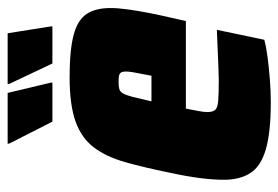

<svg xmlns="http://www.w3.org/2000/svg" viewBox="-133 -587 728 502"><g transform="rotate(-90 231.0 -336.0)"><path d="M215 8Q136 8 91.5 -5Q47 -18 29.5 -45.5Q12 -73 12 -114Q12 -143 16.5 -178Q21 -213 30 -254Q44 -323 58 -372.5Q72 -422 96.5 -454.5Q121 -487 164.5 -502.5Q208 -518 280 -518Q351 -518 390.5 -507.5Q430 -497 445.5 -473.5Q461 -450 461 -411Q461 -392 457.5 -366.5Q454 -341 448.5 -312.5Q443 -284 436 -254L427 -214H198Q195 -198 192 -182.5Q189 -167 189 -158Q189 -144 194.5 -137.5Q200 -131 218 -129.5Q236 -128 272 -128Q285 -128 307.5 -129Q330 -130 355.5 -131Q381 -132 404 -133L378 -9Q360 -4 333 -0.5Q306 3 275.5 5.5Q245 8 215 8ZM217 -304H284L287 -320Q291 -340 293 -351.5Q295 -363 295 -371Q295 -380 292 -384Q289 -388 283 -389Q277 -390 268 -390Q256 -390 249 -388Q242 -386 237.5 -378Q233 -370 228.5 -352.5Q224 -335 217 -304ZM164 -563 107 -675 106 -680H239L266 -567V-563ZM316 -563 263 -675 262 -680H395L413 -567V-563Z"/></g></svg>

Font: Saira SemiCondensed Black
Style: Italic
Weight: 900
Width: 4
Italic angle: -12°
Designer: Hector Gatti with collaboration of the Omnibus-Type team
Foundry: Omnibus-Type
Version: Version 1.101